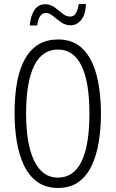

<svg xmlns="http://www.w3.org/2000/svg" viewBox="-20 -919 571 949"><path d="M479 -358Q479 -283 468 -216.5Q457 -150 432.5 -99Q408 -48 367.5 -19Q327 10 267 10Q206 10 164.5 -20Q123 -50 98.5 -101.5Q74 -153 63 -219.5Q52 -286 52 -359Q52 -542 106.5 -633Q161 -724 267 -724Q344 -724 390.5 -676Q437 -628 458 -545Q479 -462 479 -358ZM109 -358Q109 -205 149.5 -123Q190 -41 266 -41Q344 -41 383 -121Q422 -201 422 -358Q422 -513 383 -593.5Q344 -674 267 -674Q187 -674 148 -592.5Q109 -511 109 -358ZM127 -793Q131 -840 150 -869Q169 -898 203 -898Q229 -898 249.5 -883Q270 -868 288.5 -852.5Q307 -837 327 -837Q345 -837 355 -853.5Q365 -870 369 -899H405Q403 -847 381.5 -820.5Q360 -794 329 -794Q303 -794 282 -809Q261 -824 242.5 -839.5Q224 -855 206 -855Q190 -855 178.5 -839.5Q167 -824 164 -793Z"/></svg>

Font: Noto Sans Gurmukhi ExtraCondensed Light
Style: Regular
Weight: 300
Width: 2
Designer: Jelle Bosma - Monotype Design Team
Foundry: Monotype Imaging Inc.
Version: Version 2.004; ttfautohint (v1.8.4.7-5d5b)